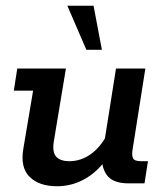

<svg xmlns="http://www.w3.org/2000/svg" viewBox="-20 -637 570 667"><path d="M178 10Q116 10 83 -22.5Q50 -55 61 -120L95 -322H28L40 -399H209L167 -146Q161 -109 175 -93Q189 -77 221 -77Q260 -77 294 -100.5Q328 -124 353 -171L341 -134L383 -399H485L441 -120Q437 -98 442 -87.5Q447 -77 469 -77H494L482 0H427Q372 0 351 -29Q330 -58 336 -103L338 -119L354 -90Q320 -41 275 -15.5Q230 10 178 10ZM280 -464 214 -617H305L334 -464Z"/></svg>

Font: Rokkitt SemiBold
Style: Italic
Weight: 600
Italic angle: -9°
Designer: Vernon Adams
Foundry: Vernon Adams
Version: Version 3.103